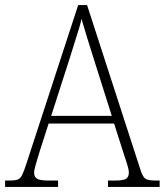

<svg xmlns="http://www.w3.org/2000/svg" viewBox="-22 -734 647 754"><path d="M-2 0V-25H16Q37 -25 47.5 -29Q58 -33 65 -47Q72 -61 81 -89L285 -714H320L529 -69Q538 -40 548.5 -32.5Q559 -25 590 -25H605V0H402V-25H430Q464 -25 474 -32.5Q484 -40 484 -56Q484 -69 476 -93.5Q468 -118 463 -133L426 -249H169L134 -140Q131 -130 126 -113.5Q121 -97 116.5 -81Q112 -65 112 -56Q112 -40 123 -32.5Q134 -25 168 -25H206V0ZM179 -279H417L349 -494Q334 -540 320.5 -585Q307 -630 298 -660Q295 -643 286.5 -616.5Q278 -590 269 -560.5Q260 -531 252 -506Z"/></svg>

Font: Noto Serif Lao SemiCondensed ExtraLight
Style: Regular
Weight: 200
Width: 4
Designer: Monotype Design Team
Foundry: Monotype Imaging Inc.
Version: Version 2.003; ttfautohint (v1.8.4.7-5d5b)